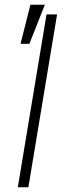

<svg xmlns="http://www.w3.org/2000/svg" viewBox="-20 -788 289 808"><path d="M220.2 -727.3 99.4 0H55L175.8 -727.3ZM66.4 -603.7 108 -768.1H168.7L103.7 -603.7Z"/></svg>

Font: Inter UI Extra Light
Style: Italic
Weight: 200
Italic angle: -9.39999°
Designer: Rasmus Andersson
Foundry: rsms
Version: 3.2;8d6f07862